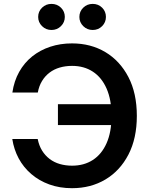

<svg xmlns="http://www.w3.org/2000/svg" viewBox="-20 -962 774 992"><path d="M352.1 10.3Q288.1 10.3 234.9 -9Q181.6 -28.3 141.4 -63Q101.1 -97.7 76.4 -143.8Q51.8 -189.9 43.5 -243.7H174.8Q181.6 -209.5 197.5 -183.8Q213.4 -158.2 236.6 -140.6Q259.8 -123 289.3 -114.5Q318.8 -106 352.5 -106Q414.1 -106 459.7 -135.5Q505.4 -165 530.8 -222.4Q556.2 -279.8 556.2 -363.3Q556.2 -446.3 530.8 -504.2Q505.4 -562 459.7 -591.8Q414.1 -621.6 352.5 -621.6Q318.4 -621.6 288.8 -613Q259.3 -604.5 236.1 -586.9Q212.9 -569.3 197.3 -543.7Q181.6 -518.1 175.3 -483.9H43.9Q52.7 -543.5 79.1 -590.6Q105.5 -637.7 146.2 -670.4Q187 -703.1 239.5 -720.5Q292 -737.8 352.1 -737.8Q448.7 -737.8 524.2 -692.9Q599.6 -647.9 643.3 -564.2Q687 -480.5 687 -363.3Q687 -247.1 643.6 -163.3Q600.1 -79.6 524.7 -34.7Q449.2 10.3 352.1 10.3ZM279.3 -315.9V-423.8H585.4V-315.9ZM459 -807.1Q430.2 -807.1 410.2 -826.9Q390.1 -846.7 390.1 -874.5Q390.1 -902.8 410.2 -922.4Q430.2 -941.9 459 -941.9Q487.8 -941.9 507.6 -922.4Q527.3 -902.8 527.3 -874.5Q527.3 -846.7 507.6 -826.9Q487.8 -807.1 459 -807.1ZM246.1 -807.1Q217.3 -807.1 197.3 -826.9Q177.2 -846.7 177.2 -874.5Q177.2 -902.8 197.3 -922.4Q217.3 -941.9 246.1 -941.9Q274.9 -941.9 294.9 -922.4Q314.9 -902.8 314.9 -874.5Q314.9 -846.7 294.9 -826.9Q274.9 -807.1 246.1 -807.1Z"/></svg>

Font: Inter 18pt SemiBold
Style: Regular
Weight: 600
Designer: Rasmus Andersson
Foundry: rsms
Version: Version 4.001;git-66647c0bb